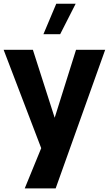

<svg xmlns="http://www.w3.org/2000/svg" viewBox="-22 -811 600 1058"><path d="M397 -536.6 279.3 -162.1 159.2 -536.6H-2L205.1 5.4L114.3 227.1H284.7L557.6 -536.6ZM288.1 -790.5 217.3 -622.6H309.6L395 -790.5Z"/></svg>

Font: Estedad-FD-VF Thin
Style: Regular
Weight: 100
Designer: Amin Abedi
Version: Version 5.0